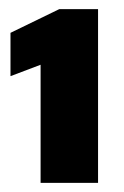

<svg xmlns="http://www.w3.org/2000/svg" viewBox="-20 -821 271 421"><path d="M69 -420V-679L3 -654V-749L110 -801H195V-420Z"/></svg>

Font: Saira Black
Style: Regular
Weight: 900
Designer: Hector Gatti with collaboration of the Omnibus-Type team
Foundry: Omnibus-Type
Version: Version 1.100; ttfautohint (v1.8.3)